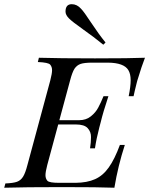

<svg xmlns="http://www.w3.org/2000/svg" viewBox="-54 -878 698 898"><path d="M-34.2 0 -28.8 -20Q7.8 -21.5 25.4 -27.8Q43 -34.2 53.7 -51.3Q64.5 -68.4 74.2 -106L181.2 -502Q189.5 -534.2 189.5 -549.8Q189.5 -565.4 180.7 -575.7Q171.9 -585.9 123 -587.9L127.9 -607.9Q222.2 -605 390.1 -605Q558.1 -605 624 -607.9Q609.4 -571.3 587.9 -500L585 -488.8Q574.2 -445.8 570.8 -428.2H547.9Q557.1 -473.6 557.1 -502.9Q557.1 -532.2 546.4 -549.8Q525.9 -584.5 450.2 -585H377Q340.8 -585 323.2 -579.1Q305.7 -573.2 294.4 -556.6Q283.7 -539.6 273.9 -502L223.6 -315.9H316.9Q348.6 -315.9 371.1 -334Q393.6 -352.1 405.3 -374.5Q417.5 -397 430.2 -428.2H453.1Q427.7 -351.6 417 -306.2L410.6 -282.2Q397 -230.5 390.1 -184.1H367.2Q371.6 -212.4 371.6 -236.8Q372.1 -260.7 356.4 -278.3Q340.8 -295.9 300.8 -295.9H218.3L167 -106Q158.7 -74.2 158.7 -58.6Q158.7 -43 167.5 -32.7Q176.3 -22.5 226.1 -22.9H298.8Q353.5 -23.4 390.6 -40Q427.7 -56.6 454.6 -94.7Q481.9 -132.8 506.8 -200.2H529.8Q498 -102.5 481 0Q411.1 -2.9 236.3 -2.9Q61.5 -2.9 -34.2 0ZM252.4 -823.7Q252.4 -858.4 281.7 -858.4Q306.2 -858.4 325.2 -836.9Q338.4 -823.7 372.6 -771.5Q407.2 -719.2 439.5 -679.2L429.2 -668.9Q384.8 -705.1 335 -740.2Q285.2 -775.4 269 -791.5Q252.4 -808.1 252.4 -823.7Z"/></svg>

Font: PlayfairDisplaySC-Italic
Style: Italic
Weight: 400
Italic angle: -14°
Designer: Claus Eggers Sørensen
Foundry: Claus Eggers Sørensen
Version: Version 1.004;PS 001.004;hotconv 1.0.70;makeotf.lib2.5.58329